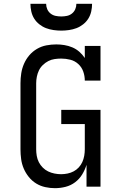

<svg xmlns="http://www.w3.org/2000/svg" viewBox="-20 -975 640 1003"><path d="M267 8Q242 8 216.5 2.5Q191 -3 169 -16.5Q147 -30 130.5 -50.5Q114 -71 104 -94.5Q94 -118 90.5 -143.5Q87 -169 87 -195V-540Q87 -566 91 -592Q95 -618 105.5 -642Q116 -666 133 -686Q150 -706 173 -719.5Q196 -733 222 -738Q248 -743 274 -743Q295 -743 316.5 -739.5Q338 -736 358 -727.5Q378 -719 394.5 -704.5Q411 -690 423 -672V-735H505V-554H423Q423 -578 415 -601Q407 -624 389 -640.5Q371 -657 347.5 -663Q324 -669 300 -669Q283 -669 265.5 -666.5Q248 -664 232.5 -656Q217 -648 204 -635.5Q191 -623 183.5 -607.5Q176 -592 172.5 -574.5Q169 -557 169 -540V-195Q169 -178 172 -160.5Q175 -143 183 -127.5Q191 -112 203.5 -99.5Q216 -87 231.5 -79.5Q247 -72 264.5 -68.5Q282 -65 299 -65Q316 -65 333 -68.5Q350 -72 365 -80Q380 -88 391.5 -100.5Q403 -113 410 -128.5Q417 -144 420 -161Q423 -178 423 -195V-327H300V-401H505V0H432V-114Q424 -88 409.5 -64Q395 -40 372.5 -23Q350 -6 322.5 1Q295 8 267 8ZM300 -815Q280 -815 259.5 -818Q239 -821 220.5 -828Q202 -835 185.5 -848Q169 -861 158.5 -878Q148 -895 143.5 -915Q139 -935 139 -955H221Q221 -940 227 -926.5Q233 -913 244.5 -904Q256 -895 270.5 -892Q285 -889 300 -889Q315 -889 329.5 -892Q344 -895 355.5 -904Q367 -913 373 -926.5Q379 -940 379 -955H461Q461 -935 456.5 -915Q452 -895 441.5 -878Q431 -861 414.5 -848Q398 -835 379.5 -828Q361 -821 340.5 -818Q320 -815 300 -815Z"/></svg>

Font: Iosevka Curly Slab Extended
Style: Regular
Weight: 400
Width: 7
Monospace: yes
Designer: Belleve Invis
Foundry: Belleve Invis
Version: Version 11.1.0; ttfautohint (v1.8.3)